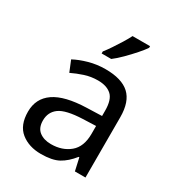

<svg xmlns="http://www.w3.org/2000/svg" viewBox="-184 -882 928 1007"><g transform="rotate(30 280.5 -378.0)"><path d="M288 -545Q386 -545 433 -502Q480 -459 480 -365V0H416L399 -76H395Q360 -32 321.5 -11Q283 10 215 10Q142 10 94 -28.5Q46 -67 46 -149Q46 -229 109 -272.5Q172 -316 303 -320L394 -323V-355Q394 -422 365 -448Q336 -474 283 -474Q241 -474 203 -461.5Q165 -449 132 -433L105 -499Q140 -518 188 -531.5Q236 -545 288 -545ZM314 -259Q214 -255 175.5 -227Q137 -199 137 -148Q137 -103 164.5 -82Q192 -61 235 -61Q303 -61 348 -98.5Q393 -136 393 -214V-262ZM429 -756Q417 -738 392 -709.5Q367 -681 338.5 -652.5Q310 -624 286 -606H228V-618Q243 -637 260.5 -663Q278 -689 295 -716.5Q312 -744 323 -766H429Z"/></g></svg>

Font: Noto Sans Mongolian
Style: Regular
Weight: 400
Designer: Monotype Design Team
Foundry: Monotype Imaging Inc.
Version: Version 3.001; ttfautohint (v1.8.4.7-5d5b)